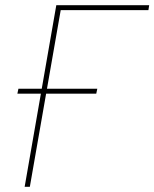

<svg xmlns="http://www.w3.org/2000/svg" viewBox="-20 -720 595 740"><path d="M197 -700H555L552 -681H214L95 0H75ZM51 -378H355L351 -359H47Z"/></svg>

Font: Fixel Italic Variable 20240409 Display Thin
Style: Italic
Weight: 100
Italic angle: -10°
Designer: AlfaBravo + MacPaw
Foundry: Kyrylo Tkachov, Marchela Mozhyna, Serhii Makarenko, Maria Weinstein, Zakhar Kryvoshyya
Version: Version 1.211;Glyphs 3.2 (3225)